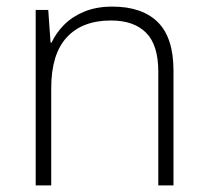

<svg xmlns="http://www.w3.org/2000/svg" viewBox="-20 -561 628 581"><path d="M320 -541Q410 -541 457.5 -494Q505 -447 505 -347V0H459V-344Q459 -425 422 -462Q385 -499 316 -499Q229 -499 182 -448Q135 -397 135 -294V0H88V-531H126L133 -432H136Q150 -462 174.5 -486.5Q199 -511 235.5 -526Q272 -541 320 -541Z"/></svg>

Font: Noto Sans Syriac Eastern ExtraLight
Style: Regular
Weight: 250
Designer: Patrick Giasson and the Monotype Design Team
Foundry: Monotype Imaging Inc.
Version: Version 3.001